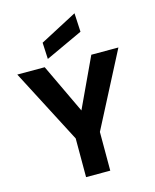

<svg xmlns="http://www.w3.org/2000/svg" viewBox="-138 -1058 927 1150"><g transform="rotate(-15 325.0 -483.0)"><path d="M250 0V-240L11 -700H181L343 -358H310L470 -700H638L400 -240V0ZM212 -743 207 -845 437 -966 443 -850Z"/></g></svg>

Font: DM Sans 20pt Black
Style: Regular
Weight: 900
Version: Version 4.004;gftools[0.9.30]